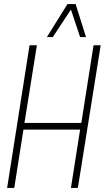

<svg xmlns="http://www.w3.org/2000/svg" viewBox="-20 -922 514 942"><path d="M15 0 125 -700H161L100 -319H379L439 -700H474L362 0H328L373 -286H95L50 0ZM210 -740 311 -902H351L402 -740H373L328 -875L239 -740Z"/></svg>

Font: Georama SemiCondensed ExtraLight
Style: Italic
Weight: 200
Width: 4
Italic angle: -9°
Designer: Jean-Baptiste Levee
Foundry: Production Type
Version: Version 1.000